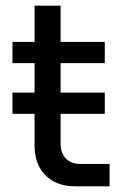

<svg xmlns="http://www.w3.org/2000/svg" viewBox="-20 -658 445 678"><path d="M247 0Q179 0 140.5 -39Q102 -78 102 -145V-638H194V-151Q194 -118 212.5 -98.5Q231 -79 264 -79H367V0ZM24 -435V-510H350V-435ZM24 -256V-331H350V-256Z"/></svg>

Font: MuseoModerno Thin
Style: Regular
Weight: 400
Version: Version 1.003